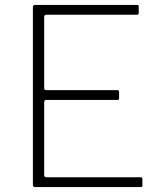

<svg xmlns="http://www.w3.org/2000/svg" viewBox="-20 -762 652 782"><path d="M114 -732Q114 -742 123 -742H538Q545 -742 545 -735V-709Q545 -702 537 -702H169Q160 -702 160 -693V-402Q160 -395 169 -395H458Q465 -395 465 -388V-362Q465 -358 463.5 -356.5Q462 -355 457 -355H169Q160 -355 160 -346V-49Q160 -40 169 -40H552Q560 -40 560 -33V-7Q560 -3 558.5 -1.5Q557 0 553 0H123Q114 0 114 -10V-732Z"/></svg>

Font: Libre Franklin Thin Thin
Style: Regular
Weight: 250
Version: Version 3.000